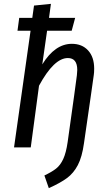

<svg xmlns="http://www.w3.org/2000/svg" viewBox="-20 -767 570 999"><path d="M470 -410Q470 -389 468 -377L453 -271L417 -22Q407 50 385 92Q363 134 328.5 159.5Q294 185 234 212L211 146Q249 128 271.5 110.5Q294 93 309 60.5Q324 28 332 -28L366 -271L380 -375Q382 -395 382 -403Q382 -465 333 -465Q261 -465 183 -321L140 0H53L139 -607H71L80 -674H148L157 -738L245 -747L235 -674H371L353 -607H225L200 -432Q266 -539 354 -539Q407 -539 438.5 -504.5Q470 -470 470 -410Z"/></svg>

Font: Fira Sans Condensed
Style: Italic
Weight: 400
Width: 3
Italic angle: -8°
Designer: bBox Type GmbH & Carrois Corporate GbR & Edenspiekermann AG
Foundry: bBox Type GmbH & Carrois Corporate GbR & Edenspiekermann AG
Version: Version 4.301